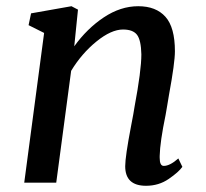

<svg xmlns="http://www.w3.org/2000/svg" viewBox="-20 -588 662 618"><path d="M425 -568Q482 -568 512.5 -534Q543 -500 543 -423Q543 -386 524 -283L518 -247L513 -218Q495 -131 494 -86V-80Q494 -54 507 -54Q527 -54 554 -78L567 -51Q555 -34 523 -12Q491 10 450 10Q383 10 383 -53Q383 -84 402 -183L409 -220L413 -244Q435 -361 435 -413Q434 -459 421 -476Q408 -493 376 -493Q338 -493 290.5 -454.5Q243 -416 209 -360L161 0H58L122 -482L72 -507L80 -545L210 -568L231 -557L219 -439Q260 -496 314 -532Q368 -568 425 -568Z"/></svg>

Font: Koeln Type Serif
Style: Italic
Weight: 400
Italic angle: -8°
Designer: Eben Sorkin
Foundry: Eben Sorkin
Version: Version 2.002